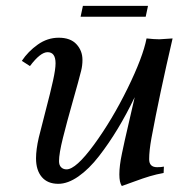

<svg xmlns="http://www.w3.org/2000/svg" viewBox="-20 -618 623 648"><path d="M479.5 -598.1 471.7 -561.5H252L259.8 -598.1ZM176.8 2.4Q140.6 2.4 121.1 -20.5Q101.6 -43.5 101.6 -83.5Q101.6 -113.3 110.8 -153.3Q116.7 -178.2 133.5 -242.4Q150.4 -306.6 158.9 -345.5Q167.5 -384.3 167.5 -404.3Q167.5 -441.9 140.6 -441.9Q116.2 -441.9 81.1 -395L53.7 -412.6Q74.7 -444.3 107.4 -467.5Q140.1 -490.7 178.2 -490.7Q217.8 -490.7 238 -468.8Q258.3 -446.8 258.3 -416Q258.3 -397 253.9 -379.4Q246.1 -347.7 225.8 -276.6Q205.6 -205.6 192.4 -152.6Q179.2 -99.6 179.2 -74.2Q179.2 -60.5 186.3 -53.5Q193.4 -46.4 204.6 -46.4Q236.3 -46.4 297.4 -129.9Q358.4 -213.4 410.4 -319.3Q462.4 -425.3 474.6 -488.3Q500.5 -485.4 518.1 -485.4L562.5 -488.3Q518.1 -297.4 491.2 -152.3Q483.4 -109.4 483.4 -80.6Q483.4 -53.7 510.3 -53.7Q524.4 -53.7 533.2 -55.7L532.2 -34.2Q507.8 -29.8 485.6 -23.2Q463.4 -16.6 433.3 -5.4Q403.3 5.9 391.1 9.8Q382.8 -2 382.8 -29.3Q382.8 -58.6 391.6 -100.1Q398.9 -136.2 415.3 -206.1Q431.6 -275.9 434.6 -290Q407.2 -232.9 377.4 -183.6Q347.7 -134.3 314.2 -91.1Q280.8 -47.9 244.9 -22.7Q209 2.4 176.8 2.4Z"/></svg>

Font: Flanker
Style: Italic
Weight: 400
Italic angle: -12°
Designer: Flanker
Version: Version 2.027